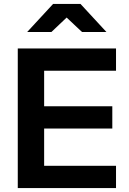

<svg xmlns="http://www.w3.org/2000/svg" viewBox="-20 -963 659 983"><path d="M574 0H71V-715H574V-601H206V-114H574ZM555 -305H196V-419H555ZM525 -799H400L264 -927H378L243 -799H119L252 -943H392Z"/></svg>

Font: Wix Madefor Display
Style: Bold
Weight: 700
Designer: Dalton Maag Ltd
Foundry: Dalton Maag Ltd
Version: Version 3.100